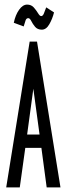

<svg xmlns="http://www.w3.org/2000/svg" viewBox="-20 -815 290 835"><path d="M183 0 160 -172H90L66 0H7L109 -634H141L243 0ZM125 -429 98 -230H152ZM181 -783 215 -761Q208 -733 194.5 -709.5Q181 -686 162 -686Q143 -686 132.5 -698.5Q122 -711 116 -723.5Q110 -736 103 -736Q95 -736 91.5 -727Q88 -718 83 -700L40 -716Q47 -750 63 -772.5Q79 -795 98 -795Q116 -795 127 -782.5Q138 -770 145.5 -757.5Q153 -745 159 -745Q166 -745 170.5 -755.5Q175 -766 181 -783Z"/></svg>

Font: Inconsolata UltraCondensed Medium
Style: Regular
Weight: 500
Width: 1
Monospace: yes
Designer: Raph Levien, Cyreal, Brenton Simpson
Foundry: Raph Levien, Cyreal, Google
Version: Version 3.001; ttfautohint (v1.8.2.53-6de2)